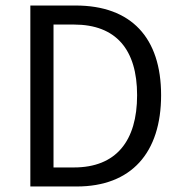

<svg xmlns="http://www.w3.org/2000/svg" viewBox="-20 -676 656 696"><path d="M90 -656V0H258C456 0 564 -122 564 -331C564 -539 456 -656 254 -656ZM248 -69H174V-587H248C401 -587 477 -496 477 -331C477 -165 401 -69 248 -69Z"/></svg>

Font: Cambridge Sans
Style: Regular
Weight: 400
Version: Version 2.020;PS 002.020;hotconv 1.0.88;makeotf.lib2.5.64775